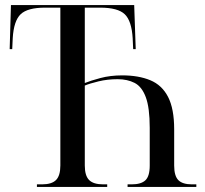

<svg xmlns="http://www.w3.org/2000/svg" viewBox="-20 -734 805 754"><path d="M125 0V-10H145Q183 -10 200 -27Q217 -44 217 -84V-704H157Q88 -704 61 -678Q34 -652 30 -584L28 -541H18L23 -714H507L513 -541H503L501 -584Q497 -652 470 -678Q443 -704 373 -704H313V-408Q335 -417 374 -427.5Q413 -438 460 -438Q524 -438 570 -419Q616 -400 640 -353.5Q664 -307 664 -226V-84Q664 -43 680.5 -26.5Q697 -10 734 -10H751V0H481V-10H497Q534 -10 551 -26Q568 -42 568 -84V-232Q568 -311 552.5 -352.5Q537 -394 508.5 -408.5Q480 -423 442 -423Q402 -423 367 -414.5Q332 -406 313 -398V-84Q313 -44 330 -27Q347 -10 385 -10H401V0Z"/></svg>

Font: Noto Serif Display SemiCondensed
Style: Regular
Weight: 400
Width: 4
Designer: Monotype Design Team
Foundry: Monotype Imaging Inc.
Version: Version 2.009